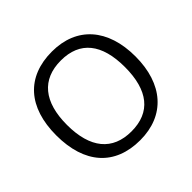

<svg xmlns="http://www.w3.org/2000/svg" viewBox="-174 -921 1127 1127"><g transform="rotate(-45 389.5 -357.5)"><path d="M717.8 -357.9C717.8 -129.4 595.7 9.8 390.1 9.8C179.7 9.8 61 -124.5 61 -358.9C61 -591.3 180.2 -725.1 391.1 -725.1C596.2 -725.1 717.8 -586.9 717.8 -357.9ZM148.9 -357.9C148.9 -164.6 233.4 -63 390.1 -63C548.3 -63 629.9 -164.1 629.9 -357.9C629.9 -549.8 548.8 -650.9 391.1 -650.9C232.9 -650.9 148.9 -548.8 148.9 -357.9Z"/></g></svg>

Font: OpenSansEmoji
Style: Regular
Weight: 400
Foundry: MorbZ
Version: Version 1.000;PS 001.000;hotconv 1.0.70;makeotf.lib2.5.58329